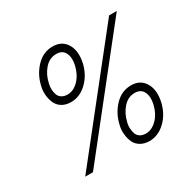

<svg xmlns="http://www.w3.org/2000/svg" viewBox="-154 -863 1051 1037"><g transform="rotate(-30 372.0 -344.5)"><path d="M233.9 -386.7Q201.7 -386.7 178.7 -400.4Q155.8 -414.1 145.3 -436.8Q134.8 -459.5 131.8 -488.5Q128.9 -517.6 137.2 -547.9Q151.4 -608.4 194.1 -652.8Q236.8 -697.3 295.4 -697.3Q354 -697.3 380.9 -651.6Q407.7 -606 392.1 -535.6Q376.5 -470.7 332.3 -428.7Q288.1 -386.7 233.9 -386.7ZM97.2 0 644.5 -689.9H692.4L145.5 0ZM237.3 -431.6Q274.9 -431.6 306.4 -464.1Q337.9 -496.6 349.6 -547.4Q359.9 -591.8 345.5 -622.1Q331.1 -652.3 292.5 -652.3Q250 -652.3 220 -618.2Q189.9 -584 179.7 -536.1Q174.3 -517.1 175.3 -498.3Q176.3 -479.5 181.9 -464.6Q187.5 -449.7 201.9 -440.7Q216.3 -431.6 237.3 -431.6ZM495.6 7.3Q463.4 7.3 440.2 -6.6Q417 -20.5 406.7 -43.2Q396.5 -65.9 393.6 -94.7Q390.6 -123.5 398.9 -153.8Q413.1 -214.4 455.8 -259Q498.5 -303.7 557.6 -303.7Q615.2 -303.7 642.3 -257.8Q669.4 -211.9 653.3 -141.6Q638.2 -76.7 594 -34.7Q549.8 7.3 495.6 7.3ZM498.5 -37.6Q536.1 -37.6 567.9 -70.1Q599.6 -102.5 611.3 -153.3Q621.6 -197.8 607.2 -228Q592.8 -258.3 554.2 -258.3Q512.2 -258.3 481.9 -224.1Q451.7 -189.9 440.9 -142.1Q435.5 -123 436.8 -104.2Q438 -85.4 443.4 -70.6Q448.7 -55.7 463.1 -46.6Q477.5 -37.6 498.5 -37.6Z"/></g></svg>

Font: HK Grotesk Legacy
Style: Italic
Weight: 400
Italic angle: -13°
Designer: Alfredo Marco Pradil
Foundry: Hanken Design Co.
Version: Version 2.022;PS 002.022;hotconv 1.0.88;makeotf.lib2.5.64775